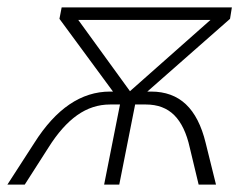

<svg xmlns="http://www.w3.org/2000/svg" viewBox="-46 -500 673 520"><path d="M577 -449 353 -252H363Q421 -252 457.5 -217.5Q494 -183 511 -113L539 0H492L468 -100Q455 -159 426 -188Q397 -217 349 -217H320L277 0H236L279 -217H252Q204 -217 163 -188Q122 -159 85 -100L21 0H-26L47 -113Q135 -252 252 -252H260L115 -449L121 -480H582ZM524 -446H166L306 -253Z"/></svg>

Font: Montserrat Ace
Style: Light Italic
Weight: 300
Italic angle: -11.3°
Designer: Julieta Ulanovsky
Foundry: Julieta Ulanovsky
Version: Version 1